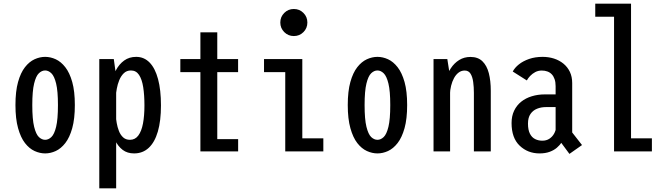

<svg xmlns="http://www.w3.org/2000/svg" viewBox="-20 -820 3640 1040"><path d="M224.6 11Q196 11 167.3 -2Q138.6 -15.1 115.3 -45.1Q92 -75.1 77.9 -125.8Q63.7 -176.4 63.7 -251Q63.7 -325.6 77.8 -375.9Q91.8 -426.1 115.2 -456Q138.6 -485.9 167.2 -499Q195.8 -512 224.6 -512Q253.4 -512 281.9 -499Q310.3 -485.9 333.7 -456Q357.1 -426.1 371.3 -375.9Q385.4 -325.6 385.4 -251Q385.4 -176.4 371.3 -125.8Q357.1 -75.1 333.7 -45.1Q310.3 -15.1 281.9 -2Q253.4 11 224.6 11ZM224.6 -62.7Q242.4 -62.7 258.2 -77.6Q274.1 -92.6 284 -133.2Q293.9 -173.8 293.9 -251Q293.9 -326.9 284 -367.4Q274.1 -407.9 258.2 -423.1Q242.4 -438.3 224.6 -438.3Q206.3 -438.3 190.5 -423.1Q174.6 -407.9 164.8 -367.4Q154.9 -326.9 154.9 -251Q154.9 -173.8 164.9 -133.2Q174.9 -92.6 190.7 -77.6Q206.5 -62.7 224.6 -62.7Z M517.8 -500H596.4L609.2 -407.6V200H517.8ZM717.7 -512Q760.4 -512 790.4 -481.2Q820.4 -450.4 836.1 -391.6Q851.9 -332.9 851.9 -249Q851.9 -165.1 834.9 -107.1Q817.9 -49.1 785.4 -19Q753 11 706.3 11Q669.6 11 644.5 -8.1Q619.4 -27.2 603.8 -59.3Q588.3 -91.4 581.4 -131.5Q574.4 -171.6 574.4 -213.6L607.6 -190.9Q608.6 -175.1 612.3 -153.4Q616 -131.6 624 -110.9Q631.9 -90.1 646.5 -76.4Q661 -62.7 683.9 -62.7Q712.1 -62.7 729.3 -86Q746.6 -109.2 754.5 -151Q762.4 -192.9 762.4 -249Q762.4 -305.1 755.7 -347.7Q749 -390.3 733.1 -414.3Q717.2 -438.3 689.3 -438.3Q665.9 -438.3 650.5 -423.2Q635.1 -408.2 626 -385.8Q616.9 -363.4 612.8 -340.3Q608.6 -317.2 607.6 -301.4L574.4 -290Q574.4 -329 582.7 -368.2Q591 -407.5 608.2 -440Q625.4 -472.5 652.6 -492.2Q679.9 -512 717.7 -512Z M956.8 -429.4V-500H1269.7V-429.4ZM1156.9 -66.3H1269.9V0H1065.5V-645H1156.9Z M1571.6 -624.7Q1541.1 -624.7 1519.7 -646.1Q1498.3 -667.5 1498.3 -698Q1498.3 -728.8 1519.7 -750Q1541.1 -771.3 1571.6 -771.3Q1602.4 -771.3 1623.6 -750Q1644.9 -728.8 1644.9 -698Q1644.9 -667.5 1623.6 -646.1Q1602.4 -624.7 1571.6 -624.7ZM1617.5 -70.6H1731.4V0H1525.1V-429.4H1410.1V-500H1617.5Z M2024.6 11Q1996 11 1967.3 -2Q1938.6 -15.1 1915.3 -45.1Q1892 -75.1 1877.9 -125.8Q1863.7 -176.4 1863.7 -251Q1863.7 -325.6 1877.8 -375.9Q1891.8 -426.1 1915.2 -456Q1938.6 -485.9 1967.2 -499Q1995.8 -512 2024.6 -512Q2053.4 -512 2081.9 -499Q2110.3 -485.9 2133.7 -456Q2157.1 -426.1 2171.3 -375.9Q2185.4 -325.6 2185.4 -251Q2185.4 -176.4 2171.3 -125.8Q2157.1 -75.1 2133.7 -45.1Q2110.3 -15.1 2081.9 -2Q2053.4 11 2024.6 11ZM2024.6 -62.7Q2042.4 -62.7 2058.2 -77.6Q2074.1 -92.6 2084 -133.2Q2093.9 -173.8 2093.9 -251Q2093.9 -326.9 2084 -367.4Q2074.1 -407.9 2058.2 -423.1Q2042.4 -438.3 2024.6 -438.3Q2006.3 -438.3 1990.5 -423.1Q1974.6 -407.9 1964.8 -367.4Q1954.9 -326.9 1954.9 -251Q1954.9 -173.8 1964.9 -133.2Q1974.9 -92.6 1990.7 -77.6Q2006.5 -62.7 2024.6 -62.7Z M2328.3 0Q2328.3 -109 2328.3 -184Q2328.3 -259 2328.3 -308Q2328.3 -357 2328.3 -387.2Q2328.3 -417.5 2328.3 -436Q2328.3 -454.5 2328.3 -468.8Q2328.3 -483 2328.3 -500H2403L2418 -404.1V0ZM2546.9 0V-317.1Q2546.9 -348.3 2543.1 -375.9Q2539.4 -403.6 2528.8 -420.7Q2518.2 -437.9 2497.2 -437.9Q2478.7 -437.9 2464.2 -426.9Q2449.6 -415.9 2439.4 -397.2Q2429.2 -378.6 2423.5 -355.4Q2417.8 -332.2 2417.2 -308L2383.4 -312.3Q2383.6 -350.3 2393.4 -385.9Q2403.1 -421.6 2421.8 -449.9Q2440.4 -478.3 2467.2 -494.9Q2494 -511.6 2528.4 -511.6Q2568.9 -511.6 2593 -488.2Q2617.1 -464.9 2627.8 -423.7Q2638.4 -382.4 2638.4 -328V0Z M3064.4 13.6 2998.4 -75.6 3050 -140.1 3132.6 -34.3ZM2992.6 -131.6 3038.1 -78.7Q3032.9 -64.9 3022.6 -49.3Q3012.4 -33.7 2996.4 -19.9Q2980.4 -6.1 2957.2 2.4Q2934 11 2902.3 11Q2839 11 2795 -30.8Q2751 -72.5 2751 -153.6Q2751 -191.6 2764.9 -220.5Q2778.7 -249.4 2803.1 -269Q2827.6 -288.6 2860.6 -298.6Q2893.6 -308.7 2931.6 -308.7H3000.8V-239.9H2936.4Q2910.9 -239.9 2888.9 -231Q2866.9 -222.2 2853.4 -202.6Q2839.9 -183 2839.9 -150.6Q2839.9 -116.4 2850.3 -96Q2860.7 -75.6 2878.4 -66.8Q2896 -57.9 2917.7 -57.9Q2939.2 -57.9 2955.2 -68.1Q2971.2 -78.3 2980.8 -95.1Q2990.4 -111.9 2992.6 -131.6ZM2919.1 -512Q2951.9 -512 2980.6 -502.8Q3009.4 -493.5 3031.8 -475.4Q3054.1 -457.2 3066.8 -430.8Q3079.4 -404.3 3079.4 -369.9V-77.4L2989.6 -94.1V-353.3Q2989.6 -375.1 2984 -391.2Q2978.5 -407.3 2968.6 -417.6Q2958.8 -427.9 2945 -432.9Q2931.3 -437.9 2914.6 -437.9Q2894.9 -437.9 2879.1 -429.4Q2863.2 -420.9 2851.7 -408.6Q2840.1 -396.4 2833.6 -384.3L2757.4 -432.6Q2768.2 -453.3 2790.9 -471.4Q2813.5 -489.4 2846 -500.7Q2878.6 -512 2919.1 -512Z M3398.1 -70.6H3511.1V0H3306.1V-729.4H3204.3V-800H3398.1Z"/></svg>

Font: League Mono Thin Condensed
Style: Regular
Weight: 100
Width: 1
Designer: Tyler Finck
Foundry: The League of Moveable Type / Tyler Finck
Version: Version 2.300;RELEASE